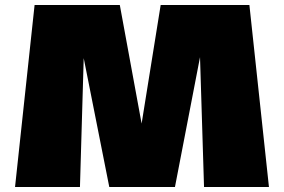

<svg xmlns="http://www.w3.org/2000/svg" viewBox="-20 -746 1133 766"><path d="M975 -726 1053 0H794L778 -518L678 0H416L314 -514L299 0H40L118 -726H458L545 -253L621 -726Z"/></svg>

Font: Dela Gothic One
Style: Regular
Weight: 400
Designer: aratakana
Foundry: aratakana
Version: Version 1.004